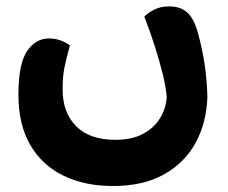

<svg xmlns="http://www.w3.org/2000/svg" viewBox="-20 -358 732 616"><path d="M514.9 -47.2Q512.2 -79.9 501.6 -122.2Q491.1 -164.4 476.1 -211.6Q461 -258.8 443 -304.6Q454.8 -317.2 475.1 -327.3Q495.3 -337.5 522.7 -337.5Q560.2 -337.5 582.3 -316.6Q604.3 -295.8 617.8 -242.2Q630.3 -194.1 637.1 -147.5Q643.9 -100.9 645.4 -46.9Q642.7 35.8 607.4 100.4Q572.1 164.9 505.6 201.8Q439.1 238.8 342.1 238.8Q252.3 238.8 183.9 205.7Q115.5 172.7 77.3 107.4Q39.1 42 39.1 -53.9Q39.1 -152.2 66.4 -193.4Q93.8 -234.6 137 -234.6Q157.4 -234.6 174.8 -228.2Q192.1 -221.8 204.4 -212.2Q193.2 -172.8 187 -143Q180.9 -113.2 180.9 -71.4Q180.9 3.3 224.2 46.9Q267.6 90.6 350.7 90.6Q401.6 90.6 437.3 72.3Q473 53.9 492.8 22.3Q512.6 -9.2 514.9 -47.2Z"/></svg>

Font: Baloo Bhaijaan 2
Style: Regular
Weight: 400
Designer: Sanskriti Dholi, Noopur Datye and Ek Type
Foundry: Ek Type
Version: Version 1.701